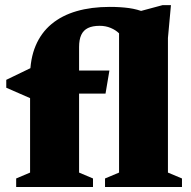

<svg xmlns="http://www.w3.org/2000/svg" viewBox="-20 -746 764 766"><path d="M295.5 -57.5 351 -34V0H44.5V-34L100 -57.5V-440.5Q100 -511 122 -563.2Q144 -615.5 185.5 -650Q227 -684.5 285.8 -701.5Q344.5 -718.5 418 -718.5Q460 -718.5 494.5 -713.8Q529 -709 558.5 -696.5L530 -699L628.5 -725.5H662L650 -594.5V-57.5L706 -34V0H399V-34L455 -57.5V-613Q442 -626 421.8 -634.5Q401.5 -643 378 -643Q349 -643 331 -634.2Q313 -625.5 304.2 -606.8Q295.5 -588 295.5 -558.5ZM416.5 -464.5 401 -372.5H155L100 -354.5L5 -396V-427.5L108.5 -477.5L205.5 -464.5Z"/></svg>

Font: Newsreader ExtraBold
Style: Regular
Weight: 800
Designer: Hugues Gentile
Foundry: Production Type
Version: Version 1.003